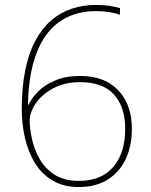

<svg xmlns="http://www.w3.org/2000/svg" viewBox="-20 -746 610 776"><path d="M68 -303Q68 -395 82.5 -464.5Q97 -534 124 -583.5Q151 -633 188 -664.5Q225 -696 270.5 -711Q316 -726 367 -726Q397 -726 421 -722.5Q445 -719 465 -713V-686Q447 -693 422 -697Q397 -701 367 -701Q308 -701 258.5 -679.5Q209 -658 173 -613Q137 -568 116 -496Q95 -424 93 -322H95Q108 -350 135 -377Q162 -404 204.5 -421.5Q247 -439 304 -439Q403 -439 458 -381Q513 -323 513 -225Q513 -156 488 -103Q463 -50 415 -20Q367 10 299 10Q236 10 191.5 -17Q147 -44 120 -89Q93 -134 80.5 -190Q68 -246 68 -303ZM299 -15Q390 -15 438 -71.5Q486 -128 486 -225Q486 -313 441 -363.5Q396 -414 304 -414Q241 -414 195 -389Q149 -364 124.5 -328Q100 -292 100 -258Q100 -228 108.5 -187Q117 -146 138.5 -106.5Q160 -67 199 -41Q238 -15 299 -15Z"/></svg>

Font: Noto Sans Cham Thin
Style: Regular
Weight: 250
Version: Version 2.002